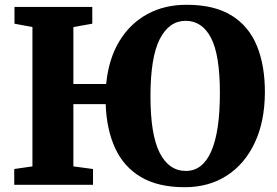

<svg xmlns="http://www.w3.org/2000/svg" viewBox="-20 -772 1156 802"><path d="M286.5 -421H423.5Q433.5 -525.5 478.5 -599.8Q523.5 -674 595.8 -713.2Q668 -752.5 760.5 -752Q875.5 -752 947.8 -707Q1020 -662 1053.5 -579.5Q1087 -497 1086.5 -384Q1085.5 -263.5 1043.8 -175Q1002 -86.5 927 -38.2Q852 10 751.5 10Q640 10 568.2 -32.8Q496.5 -75.5 460.8 -153.5Q425 -231.5 421.5 -337H286.5V-77L368.5 -66V0H39.5V-66L115.5 -77V-659L40.5 -673V-743H365.5V-673L286.5 -659ZM756.5 -58Q826.5 -58 862.5 -140.2Q898.5 -222.5 898.5 -383Q898.5 -543.5 861.2 -614.2Q824 -685 755.5 -685Q686.5 -685 647.5 -609Q608.5 -533 608.5 -370Q608.5 -209.5 647 -133.8Q685.5 -58 756.5 -58Z"/></svg>

Font: Merriweather Black
Style: Regular
Weight: 900
Designer: Eben Sorkin
Foundry: Eben Sorkin
Version: Version 2.200;gftools[0.9.31]